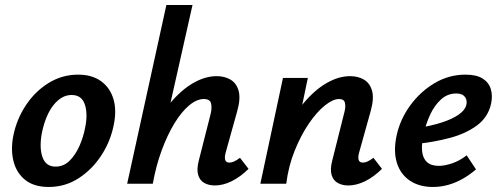

<svg xmlns="http://www.w3.org/2000/svg" viewBox="-20 -731 1985 764"><path d="M174 13Q116 13 81 -14.5Q46 -42 34 -88.5Q22 -135 33 -191Q46 -256 82.5 -311.5Q119 -367 173 -400.5Q227 -434 291 -434Q346 -434 382 -408Q418 -382 431.5 -336.5Q445 -291 432 -231Q419 -167 382.5 -111.5Q346 -56 292.5 -21.5Q239 13 174 13ZM201 -68Q233 -68 256.5 -91Q280 -114 296 -150Q312 -186 319 -224Q330 -278 317.5 -315.5Q305 -353 265 -353Q237 -353 213 -333.5Q189 -314 172 -279.5Q155 -245 146 -199Q136 -141 149.5 -104.5Q163 -68 201 -68Z M835 7Q811 7 793 -3Q775 -13 768.5 -35Q762 -57 771 -92L818 -277Q824 -301 820 -319Q816 -337 791 -337Q763 -337 732.5 -311.5Q702 -286 674 -240Q646 -194 623.5 -133Q601 -72 588 0H514Q538 -107 575 -187Q612 -267 657 -320.5Q702 -374 749.5 -401Q797 -428 842 -428Q874 -428 897.5 -414Q921 -400 929.5 -369.5Q938 -339 924 -289L878 -124Q873 -106 876 -95Q879 -84 893 -84Q901 -84 910.5 -88Q920 -92 935 -103L969 -59Q935 -26 901 -9.5Q867 7 835 7ZM486 0 642 -711H746L586 0Z M1366 7Q1342 7 1324 -3Q1306 -13 1299.5 -35Q1293 -57 1302 -92L1351 -287Q1356 -307 1352.5 -322Q1349 -337 1329 -337Q1305 -337 1273 -311.5Q1241 -286 1209.5 -240Q1178 -194 1153 -132.5Q1128 -71 1119 0H1045Q1069 -107 1106 -187Q1143 -267 1188 -320.5Q1233 -374 1280.5 -401Q1328 -428 1373 -428Q1405 -428 1428.5 -414Q1452 -400 1460.5 -369.5Q1469 -339 1455 -289L1409 -124Q1404 -106 1407 -95Q1410 -84 1424 -84Q1432 -84 1441.5 -88Q1451 -92 1466 -103L1500 -59Q1466 -26 1432 -9.5Q1398 7 1366 7ZM1016 0 1106 -421H1205L1117 0Z M1703 13Q1648 13 1610.5 -12.5Q1573 -38 1559 -84Q1545 -130 1558 -191Q1572 -256 1612 -311Q1652 -366 1709 -400Q1766 -434 1832 -434Q1876 -434 1900.5 -418.5Q1925 -403 1933 -376.5Q1941 -350 1934 -318Q1922 -264 1877.5 -231.5Q1833 -199 1771 -182.5Q1709 -166 1644 -159L1649 -223Q1699 -231 1739 -244Q1779 -257 1804.5 -274.5Q1830 -292 1835 -312Q1838 -321 1836 -332Q1834 -343 1824.5 -351Q1815 -359 1795 -359Q1761 -359 1735 -335.5Q1709 -312 1692 -275.5Q1675 -239 1666 -199Q1657 -160 1659.5 -131Q1662 -102 1678.5 -86.5Q1695 -71 1726 -71Q1749 -71 1779 -81Q1809 -91 1837 -113L1874 -57Q1850 -36 1822 -20Q1794 -4 1764 4.5Q1734 13 1703 13Z"/></svg>

Font: Ysabeau Infant
Style: Bold Italic
Weight: 700
Italic angle: -12°
Designer: Christian Thalmann (Catharsis Fonts)
Version: Version 2.001;gftools[0.9.30]; featfreeze: ss01,ss02,lnum